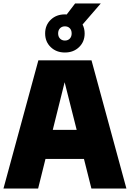

<svg xmlns="http://www.w3.org/2000/svg" viewBox="-21 -1088 750 1108"><path d="M-1 0 200.5 -740H507L708.5 0H506.5L463.5 -171H241.5L199 0ZM283.5 -338.5H421.5L352 -613.5ZM353.5 -785Q304 -785 271.8 -816Q239.5 -847 239.5 -895Q239.5 -943 271.8 -974Q304 -1005 353.5 -1005Q359 -1005 364 -1004.5L412.5 -1068H560.5L455.5 -946.5Q467.5 -923 467.5 -895Q467.5 -847 435.2 -816Q403 -785 353.5 -785ZM353.5 -854Q371 -854 381.8 -865.2Q392.5 -876.5 392.5 -895Q392.5 -914 381.8 -925Q371 -936 353.5 -936Q336.5 -936 325.5 -925Q314.5 -914 314.5 -895Q314.5 -876.5 325.5 -865.2Q336.5 -854 353.5 -854Z"/></svg>

Font: Encode Sans SemiCondensed SemiCondensed Black
Style: Regular
Weight: 900
Width: 4
Designer: Multiple Designers
Foundry: Impallari Type
Version: Version 3.000; ttfautohint (v1.8.3) -l 8 -r 50 -G 200 -x 14 